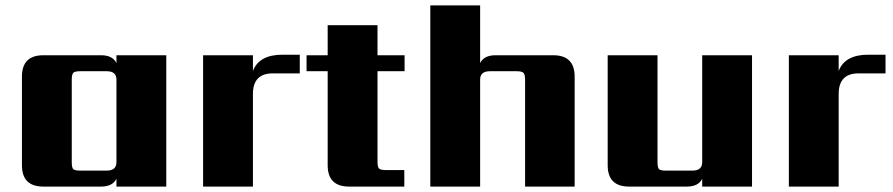

<svg xmlns="http://www.w3.org/2000/svg" viewBox="-20 -689 3297 709"><path d="M276 -59H374Q410 -59 410 -90V-395Q410 -426 374 -426H276Q256 -426 250.5 -420Q245 -414 245 -395V-90Q245 -70 250.5 -64.5Q256 -59 276 -59ZM410 -485H594V0H410V-29Q396 0 353 0H140Q61 0 61 -79V-406Q61 -485 140 -485H353Q396 -485 410 -456Z M1023 -487H1087V-418H987Q914 -418 914 -342V0H730V-485H914V-427Q937 -487 1023 -487Z M1474 -426H1374V-92Q1374 -72 1380 -66.5Q1386 -61 1405 -61H1473V0H1269Q1190 0 1190 -79V-426H1112V-485H1190V-596H1374V-485H1474Z M1810 -485H2023Q2102 -485 2102 -406V0H1919V-395Q1919 -414 1913 -420Q1907 -426 1888 -426H1789Q1753 -426 1753 -395V0H1569V-669H1753V-456Q1767 -485 1810 -485Z M2573 -485H2757V0H2573V-29Q2559 0 2516 0H2303Q2224 0 2224 -79V-485H2408V-90Q2408 -70 2413.5 -64.5Q2419 -59 2439 -59H2537Q2573 -59 2573 -90Z M3186 -487H3250V-418H3150Q3077 -418 3077 -342V0H2893V-485H3077V-427Q3100 -487 3186 -487Z"/></svg>

Font: Sarpanch ExtraBold
Style: Regular
Weight: 800
Designer: Manushi Parikh (Devanagari and Latin), Jyotish Sonowal (Devanagari)
Foundry: Indian Type Foundry
Version: Version 2.004;PS 1.0;hotconv 1.0.78;makeotf.lib2.5.61930; tt